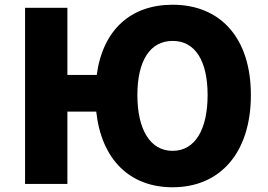

<svg xmlns="http://www.w3.org/2000/svg" viewBox="-20 -778 1133 812"><path d="M710 -140C614 -140 561 -232 561 -376C561 -520 614 -605 710 -605C806 -605 858 -520 858 -376C858 -232 806 -140 710 -140ZM710 14C911 14 1041 -132 1041 -376C1041 -619 911 -758 710 -758C533 -758 415 -652 389 -461H265V-745H86V0H265V-306H387C409 -104 528 14 710 14Z"/></svg>

Font: Noto Sans JP Black
Style: Regular
Weight: 900
Designer: Ryoko NISHIZUKA 西塚涼子 (kana, bopomofo & ideographs); Paul D. Hunt (Latin, Greek & Cyrillic); Sandoll Communications 산돌커뮤니
Foundry: Adobe
Version: Version 2.002;hotconv 1.0.116;makeotfexe 2.5.65601